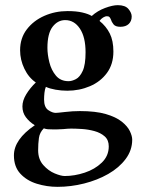

<svg xmlns="http://www.w3.org/2000/svg" viewBox="-20 -487 548 745"><path d="M447 -383Q428 -383 420.5 -392.5Q413 -402 410 -412Q408 -417 405 -420.5Q402 -424 395 -424Q388 -424 380 -419Q372 -414 366 -406Q392 -385 406 -357Q420 -329 420 -287Q420 -238 395 -204Q370 -170 329 -152.5Q288 -135 241 -135Q218 -135 195.5 -139Q173 -143 158 -150Q154 -141 152.5 -127Q151 -113 151 -101Q151 -71 167 -60Q183 -49 196 -49Q203 -49 232.5 -52.5Q262 -56 290 -56Q351 -56 390.5 -44.5Q430 -33 452.5 -15Q475 3 484 22Q493 41 493 55Q493 96 467.5 130Q442 164 400 188Q358 212 306.5 225Q255 238 203 238Q162 238 123 226Q84 214 59 187Q34 160 34 116Q34 54 115 -1Q94 -14 80.5 -32Q67 -50 67 -74Q67 -97 82 -121.5Q97 -146 119 -167Q91 -186 74.5 -220.5Q58 -255 58 -292Q58 -339 84 -373Q110 -407 152 -425.5Q194 -444 242 -444Q276 -444 299.5 -438.5Q323 -433 336 -425Q358 -445 387.5 -456Q417 -467 437 -467Q466 -467 478.5 -452Q491 -437 491 -423Q491 -405 479.5 -394Q468 -383 447 -383ZM312 -284Q312 -343 290 -376Q268 -409 233 -409Q204 -409 184 -383Q164 -357 164 -301Q164 -276 171.5 -245.5Q179 -215 197 -193.5Q215 -172 246 -172Q259 -172 274.5 -180Q290 -188 301 -212Q312 -236 312 -284ZM183 15Q174 15 166 14.5Q158 14 150 11Q134 27 131 48.5Q128 70 128 96Q128 131 148 153.5Q168 176 192.5 186Q217 196 231 196Q269 196 308.5 183Q348 170 375 144Q402 118 402 81Q402 56 386 42Q370 28 346 21.5Q322 15 297.5 13.5Q273 12 256 12Q249 12 242 12.5Q235 13 225 14Q214 15 202.5 15Q191 15 183 15Z"/></svg>

Font: Libertinus Serif SemiBold
Style: Regular
Weight: 600
Designer: Philipp H. Poll, Khaled Hosny
Foundry: Caleb Maclennan
Version: Version 7.051;RELEASE